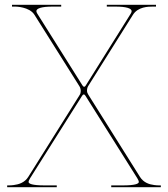

<svg xmlns="http://www.w3.org/2000/svg" viewBox="-20 -780 700 800"><path d="M425 -760V-752.5H461.5C505 -752.5 528.5 -745.5 528.5 -733.5C528.5 -731 527.5 -727.5 525 -723.5L337.5 -424C336 -421.5 333.5 -418.5 330.5 -418.5C327.5 -418.5 324.5 -422.5 323 -425L135.5 -723C133 -727 131.5 -731 131.5 -733.5C131.5 -745.5 155 -752.5 198.5 -752.5H235V-760H30V-752.5H45C45 -752.5 102.5 -752 123.5 -718.5L311 -420.5C314.5 -415 316.5 -407.5 316.5 -400.5C316.5 -394.5 315 -389 312 -384.5L97.5 -42.5C82.5 -19 58 -11.5 37.5 -9C30 -8 23 -7.5 17.5 -7.5H10C10 -7.5 9.5 0 10 0H216.5V-7.5H166C114 -7.5 99 -14.5 99 -22C99 -24.5 100.5 -29.5 105.5 -37.5L321.5 -380C323 -382.5 326 -386.5 329 -386.5C332 -386.5 334.5 -383.5 336 -381L552 -37.5C557 -29.5 558.5 -24.5 558.5 -22C558.5 -14.5 543.5 -7.5 491.5 -7.5H443.5V0H650C650.5 0 650 -7.5 650 -7.5H642.5C637 -7.5 630 -8 622.5 -9C602 -11.5 578.5 -19 563.5 -42.5L348 -385.5C345 -390 342.5 -396 342.5 -402C342.5 -409 344 -416 347.5 -421.5L534 -718.5C555 -752 598 -752.5 615.5 -752.5H630V-760Z"/></svg>

Font: ZnikomitSC
Style: Regular
Weight: 100
Designer: gluk
Foundry: gluk
Version: Version 0.55